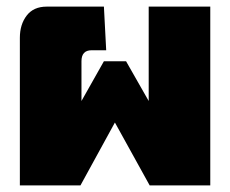

<svg xmlns="http://www.w3.org/2000/svg" viewBox="-20 -560 695 580"><path d="M40 0V-445.8Q40 -486.3 60.8 -513.2Q81.5 -540 121.1 -540H293.9L300.8 -408.2H256.8Q226.1 -408.2 226.1 -375V-254.9L293.9 -375H360.8L429.2 -254.9V-540H615.2V0H432.1L327.1 -189.9L223.1 0Z"/></svg>

Font: Kanit ExtraBold
Style: Regular
Weight: 800
Designer: Katatrad Team
Foundry: CadsonDemak
Version: Version 1.000;PS 001.000;hotconv 1.0.88;makeotf.lib2.5.64775